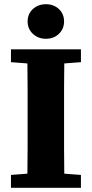

<svg xmlns="http://www.w3.org/2000/svg" viewBox="-20 -891 436 911"><path d="M32 -596V-657H364V-596L285 -590Q284 -532 284 -472.5Q284 -413 284 -353V-305Q284 -245 284 -185.5Q284 -126 285 -67L364 -61V0H32V-61L110 -67Q111 -126 111 -185.5Q111 -245 111 -304V-353Q111 -412 111 -471.5Q111 -531 110 -590ZM198 -707Q161 -707 136 -730.5Q111 -754 111 -789Q111 -825 136 -848Q161 -871 198 -871Q235 -871 259.5 -848Q284 -825 284 -789Q284 -754 259.5 -730.5Q235 -707 198 -707Z"/></svg>

Font: Source Serif 4 SmText
Style: Bold
Weight: 700
Designer: Frank Grießhammer
Foundry: Adobe
Version: Version 4.005;hotconv 1.1.0;makeotfexe 2.6.0